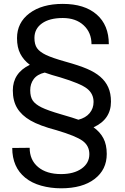

<svg xmlns="http://www.w3.org/2000/svg" viewBox="-20 -741 653 1002"><path d="M559.1 -210.4C559.1 -239.4 554.4 -264.4 544.9 -285.4C535.5 -306.4 521.6 -324.8 503.2 -340.6C484.8 -356.4 461.8 -370.1 434.3 -381.8C406.8 -393.6 369.7 -405.9 323 -418.9C276.3 -432 241.9 -443.8 220 -454.3C198 -464.9 182.5 -476.7 173.3 -489.7C164.2 -502.8 159.7 -520.5 159.7 -543C159.7 -574.9 172.8 -600.2 199 -618.9C225.2 -637.6 261.4 -647 307.6 -647C352.9 -647 389.2 -634.4 416.5 -609.1C443.8 -583.9 457.5 -550.9 457.5 -510.3H547.9C547.9 -577 526.7 -628.7 484.4 -665.5C442.1 -702.3 383.1 -720.7 307.6 -720.7C235.4 -720.7 177.5 -704.4 134 -671.9C90.6 -639.3 68.8 -596 68.8 -542C68.8 -509.4 74.6 -482.1 86.2 -460C97.7 -437.8 114.3 -418.8 135.7 -402.8C76.5 -374.2 46.9 -329.6 46.9 -269C46.9 -232.9 54.4 -202.2 69.6 -177C84.7 -151.8 107.9 -130.1 139.2 -112.1C170.4 -94 215.7 -77.1 274.9 -61.5C342.9 -41.3 388.5 -22.7 411.6 -5.6C434.7 11.5 446.3 34.5 446.3 63.5C446.3 94.7 432.8 119.9 405.8 138.9C378.7 158 343.1 167.5 298.8 167.5C248 167.5 208 155.2 178.7 130.6C149.4 106 134.8 72.6 134.8 30.3L43.9 31.2C43.9 98 66.6 149.7 111.8 186.5C134.6 205.1 162.4 218.9 195.1 228C227.8 237.1 262.4 241.7 298.8 241.7C373 241.7 431.3 225.5 473.6 193.1C516 160.7 537.1 117.2 537.1 62.5C537.1 29.9 531.2 2.6 519.5 -19.5C507.8 -41.7 490.7 -60.7 468.3 -76.7C528.8 -104.3 559.1 -148.9 559.1 -210.4ZM293.9 -337.4C364.9 -315.9 411.7 -296.3 434.3 -278.6C456.9 -260.8 468.3 -237.6 468.3 -209C468.3 -186.5 461.4 -167.1 447.8 -150.6C434.1 -134.2 414.6 -122.7 389.2 -116.2C374.8 -121.7 344.6 -131.2 298.3 -144.5C252.1 -157.9 218.2 -169.9 196.5 -180.7C174.9 -191.4 159.7 -203.3 150.9 -216.3C142.1 -229.3 137.7 -247.2 137.7 -270C137.7 -292.5 143.8 -311.9 156 -328.4C168.2 -344.8 187.3 -356.1 213.4 -362.3C237.8 -353.5 264.6 -345.2 293.9 -337.4Z"/></svg>

Font: Roboto1
Style: rg
Weight: 400
Designer: Google
Version: Version 2.137; 2017